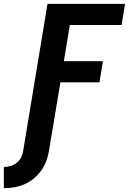

<svg xmlns="http://www.w3.org/2000/svg" viewBox="-64 -755 684 998"><path d="M-44 223V113Q-26 113 -8 107.5Q10 102 24.5 90Q39 78 47 60.5Q55 43 57 26L183 -735H586L568 -625H299L268 -437H471L453 -327H250L191 26Q187 53 177.5 79.5Q168 106 151.5 129.5Q135 153 112.5 172Q90 191 63.5 202.5Q37 214 10 218.5Q-17 223 -44 223Z"/></svg>

Font: Iosevka XBd Ex Obl
Style: Regular
Weight: 800
Width: 7
Italic angle: -9°
Monospace: yes
Designer: Belleve Invis
Foundry: Belleve Invis
Version: Version 32.5.0; ttfautohint (v1.8.4)